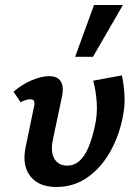

<svg xmlns="http://www.w3.org/2000/svg" viewBox="-20 -731 547 764"><path d="M204 13Q134 13 100.5 -30Q67 -73 82 -146L115 -305Q118 -316 117 -323Q116 -330 112 -333Q108 -336 100 -336Q91 -336 81 -332.5Q71 -329 62 -324L34 -366Q67 -395 106 -411.5Q145 -428 176 -428Q199 -428 212 -418Q225 -408 228.5 -389.5Q232 -371 226 -344L191 -178Q180 -126 196.5 -99Q213 -72 248 -72Q275 -72 295.5 -90Q316 -108 331 -142.5Q346 -177 357 -227Q368 -274 365 -321.5Q362 -369 351 -410L465 -431Q473 -394 475.5 -351Q478 -308 467 -258Q451 -182 414.5 -120.5Q378 -59 325 -23Q272 13 204 13ZM279 -505 354 -711H469L350 -505Z"/></svg>

Font: Ysabeau Infant
Style: Bold Italic
Weight: 700
Italic angle: -12°
Designer: Christian Thalmann (Catharsis Fonts)
Version: Version 2.001;gftools[0.9.30]; featfreeze: ss01,ss02,lnum